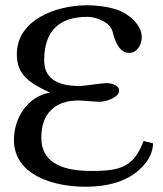

<svg xmlns="http://www.w3.org/2000/svg" viewBox="-20 -704 620 730"><path d="M526 -168C488 -68 437 -54 327 -54C200 -54 137 -96 137 -181C137 -270 187 -322 278 -322C291 -322 344 -317 359 -317C381 -317 433 -333 433 -359C433 -380 404 -388 387 -388C365 -388 301 -377 282 -377C193 -377 148 -409 148 -474C148 -585 203 -640 313 -640C347 -640 399 -619 408 -584C421 -529 442 -503 472 -503C502 -503 519 -535 519 -563C519 -612 465 -656 416 -670C385 -679 349 -684 309 -684C189 -683 44 -627 44 -498C44 -416 96 -387 170 -352C84 -337 33 -255 33 -172C33 -36 187 6 305 6C389 6 454 -13 502 -52C540 -84 561 -119 562 -159Z"/></svg>

Font: XITS Math
Style: Regular
Weight: 400
Designer: MicroPress Inc., with final additions and corrections provided by Coen Hoffman, Elsevier (retired)
Version: Version 1.108